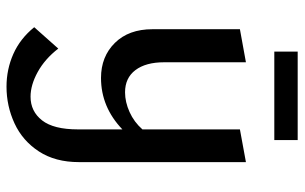

<svg xmlns="http://www.w3.org/2000/svg" viewBox="-188 -434 912 575"><g transform="rotate(90 267.5 -147.0)"><path d="M400 -513H135V-583H400ZM466 -428V72Q466 143 434 192Q402 241 350 265Q298 289 240 289Q188 289 142 268.5Q96 248 62 206L126 134Q157 174 196 195.5Q235 217 270 217Q314 217 341 182.5Q368 148 368 75V-58Q301 6 214 6Q150 6 109 -35.5Q68 -77 68 -148V-410L167 -428V-183Q167 -128 190.5 -97Q214 -66 257 -66Q286 -66 316 -79.5Q346 -93 368 -118V-410Z"/></g></svg>

Font: Ysabeau Infant Semibold
Style: Regular
Weight: 600
Designer: Christian Thalmann (Catharsis Fonts)
Version: Version 0.003